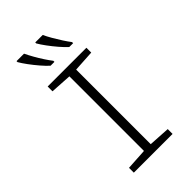

<svg xmlns="http://www.w3.org/2000/svg" viewBox="-281 -1037 1125 1125"><g transform="rotate(-45 281.5 -474.0)"><path d="M121 0V-40L253 -48V-666L121 -674V-714H442V-674L309 -666V-48L442 -40V0ZM374 -788Q354 -806 330 -834Q306 -862 285 -890.5Q264 -919 252 -940V-948H314Q324 -926 340.5 -897.5Q357 -869 374.5 -842Q392 -815 406 -797V-788ZM219 -788Q199 -806 175 -834Q151 -862 130 -890.5Q109 -919 97 -940V-948H159Q170 -925 186 -896.5Q202 -868 219.5 -841.5Q237 -815 251 -797V-788Z"/></g></svg>

Font: Noto Sans Mono SemiCondensed Light
Style: Regular
Weight: 300
Width: 4
Designer: Monotype Design Team
Foundry: Monotype Imaging Inc.
Version: Version 2.014; ttfautohint (v1.8.4.7-5d5b)